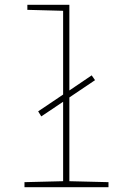

<svg xmlns="http://www.w3.org/2000/svg" viewBox="-20 -780 540 800"><path d="M82 0V-21L243 -25V-356L152 -295L139 -316L243 -386V-735L94 -739V-760H269V-403L362 -466L376 -446L269 -374V-25L432 -21V0Z"/></svg>

Font: Noto Sans Mono ExtraCondensed Thin
Style: Regular
Weight: 100
Width: 2
Designer: Monotype Design Team
Foundry: Monotype Imaging Inc.
Version: Version 2.014; ttfautohint (v1.8.4.7-5d5b)